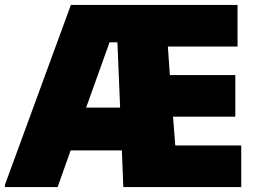

<svg xmlns="http://www.w3.org/2000/svg" viewBox="-29 -760 1033 780"><path d="M-9 -9 259 -740H936V-571H653L661 -455H927V-286H674L683 -169H951V0H472L466 -149H258L205 0H-9ZM321 -323H459L448 -588H416Z"/></svg>

Font: Encode Sans Narrow
Style: Black
Weight: 900
Designer: Pablo Impallari, Andres Torresi
Foundry: Pablo Impallari, Andres Torresi
Version: Version 1.000; ttfautohint (v1.00) -l 8 -r 50 -G 200 -x 14 -